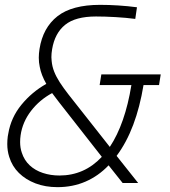

<svg xmlns="http://www.w3.org/2000/svg" viewBox="-20 -755 701 792"><path d="M572 -404Q557 -313 529.5 -240Q502 -167 461 -112L550 0H486L428 -73Q386 -29 333 -6Q280 17 217 17Q167 17 126.5 1.5Q86 -14 58 -41.5Q30 -69 18 -108Q10 -133 10 -161Q10 -176 12 -192L14 -203Q25 -270 68.5 -323Q112 -376 171 -409Q150 -446 144 -479Q140 -497 140 -517Q140 -534 143 -553Q157 -641 217 -688Q277 -735 393 -735Q429 -735 468 -732.5Q507 -730 545 -725L538 -677Q500 -682 456 -684.5Q412 -687 376 -687Q291 -687 248.5 -652.5Q206 -618 195 -552Q192 -535 192 -519Q192 -511 193 -504Q195 -481 203.5 -459.5Q212 -438 226.5 -415.5Q241 -393 262 -366L433 -149Q496 -244 522 -404H391L398 -448H643L636 -404ZM195 -371Q143 -343 108 -297.5Q73 -252 65 -197Q63 -183 63 -169Q63 -145 70 -125Q80 -94 102.5 -73Q125 -52 157 -41.5Q189 -31 225 -31Q328 -31 400 -108L223 -334Z"/></svg>

Font: Sora ExtraLight
Style: Italic
Weight: 200
Designer: Jonathan Barnbrook, Juli√°n Moncada
Version: Version 1.000